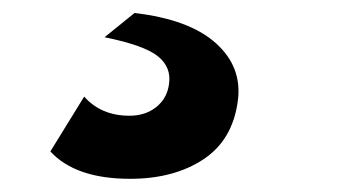

<svg xmlns="http://www.w3.org/2000/svg" viewBox="-20 -59 535 294"><path d="M186 -39.1Q270 -29.3 310.5 7.1Q351.1 43.5 344.2 95.2Q336.4 155.3 291.3 185.1Q246.1 214.8 179.2 214.8Q95.7 214.8 57.1 172.9L108.9 88.9Q134.8 118.2 178.2 118.2Q202.6 118.2 219.2 105Q235.8 91.8 238.8 69.8Q242.7 43.9 221.7 27.1Q200.7 10.3 140.1 -2Z"/></svg>

Font: Human Sans Black
Style: Italic
Weight: 800
Italic angle: -8°
Designer: Tim Radville
Foundry: Continuum
Version: Version 1.000;FEAKit 1.0